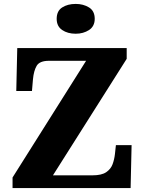

<svg xmlns="http://www.w3.org/2000/svg" viewBox="-20 -959 736 979"><path d="M44 0V-54L419 -649H230Q182 -649 167 -623.5Q152 -598 148 -554L143 -495H63L68 -714H626V-659L250 -65H452Q498 -65 521.5 -81Q545 -97 554 -121.5Q563 -146 566 -173L571 -219H651L646 0ZM366 -787Q325 -787 297 -806Q269 -825 269 -863Q269 -903 297 -921Q325 -939 366 -939Q405 -939 434 -921Q463 -903 463 -863Q463 -825 434 -806Q405 -787 366 -787Z"/></svg>

Font: Noto Serif Devanagari ExtraBold
Style: Regular
Weight: 800
Designer: Universal Thirst, Indian Type Foundry and the Monotype Design Team
Foundry: Monotype Imaging Inc.
Version: Version 2.004; ttfautohint (v1.8.4.7-5d5b)